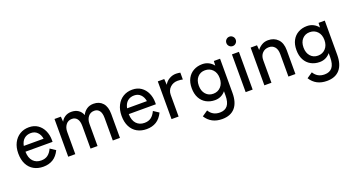

<svg xmlns="http://www.w3.org/2000/svg" viewBox="-56 -1389 4206 2295"><g transform="rotate(-20 2047.5 -241.5)"><path d="M271 11Q203 11 151 -18Q99 -47 70 -103.5Q41 -160 41 -240Q41 -317 70 -373.5Q99 -430 149.5 -461Q200 -492 266 -492Q332 -492 378.5 -459.5Q425 -427 449.5 -373Q474 -319 474 -255V-231H129Q131 -151 169.5 -109.5Q208 -68 272 -68Q323 -68 356.5 -93Q390 -118 413 -168L481 -123Q447 -53 394.5 -21Q342 11 271 11ZM134 -303H386Q378 -355 346 -387Q314 -419 265 -419Q213 -419 179 -389.5Q145 -360 134 -303Z M589 0V-480H670L675 -414Q691 -448 725.5 -470Q760 -492 805 -492Q857 -492 893 -468Q929 -444 945 -400Q963 -440 999.5 -466Q1036 -492 1088 -492Q1161 -492 1204 -444Q1247 -396 1247 -304V0H1156V-286Q1156 -349 1132.5 -379.5Q1109 -410 1068 -410Q1019 -410 990.5 -374Q962 -338 962 -282V0H873V-286Q873 -349 849 -379.5Q825 -410 784 -410Q735 -410 707 -373.5Q679 -337 679 -283V0Z M1585 11Q1517 11 1465 -18Q1413 -47 1384 -103.5Q1355 -160 1355 -240Q1355 -317 1384 -373.5Q1413 -430 1463.5 -461Q1514 -492 1580 -492Q1646 -492 1692.5 -459.5Q1739 -427 1763.5 -373Q1788 -319 1788 -255V-231H1443Q1445 -151 1483.5 -109.5Q1522 -68 1586 -68Q1637 -68 1670.5 -93Q1704 -118 1727 -168L1795 -123Q1761 -53 1708.5 -21Q1656 11 1585 11ZM1448 -303H1700Q1692 -355 1660 -387Q1628 -419 1579 -419Q1527 -419 1493 -389.5Q1459 -360 1448 -303Z M1903 0V-480H1985L1990 -405Q2010 -444 2050.5 -468Q2091 -492 2138 -492Q2154 -492 2168 -490Q2182 -488 2192 -486V-399Q2181 -402 2164 -404Q2147 -406 2127 -406Q2071 -406 2032 -369.5Q1993 -333 1993 -274V0Z M2475 207Q2335 207 2266 97L2338 48Q2383 124 2475 124Q2540 124 2573 82.5Q2606 41 2606 -46V-99Q2582 -69 2547.5 -52Q2513 -35 2471 -35Q2409 -35 2360 -62Q2311 -89 2283.5 -140.5Q2256 -192 2256 -264Q2256 -337 2283.5 -387.5Q2311 -438 2360 -465Q2409 -492 2471 -492Q2515 -492 2551.5 -473.5Q2588 -455 2613 -422L2616 -480H2695V-46Q2695 78 2638.5 142.5Q2582 207 2475 207ZM2477 -114Q2536 -114 2574 -155Q2612 -196 2612 -264Q2612 -332 2574 -372Q2536 -412 2477 -412Q2419 -412 2382.5 -372Q2346 -332 2346 -264Q2346 -196 2382.5 -155Q2419 -114 2477 -114Z M2846 0V-480H2935V0ZM2890 -570Q2865 -570 2847.5 -587.5Q2830 -605 2830 -630Q2830 -655 2847.5 -672.5Q2865 -690 2890 -690Q2914 -690 2931.5 -672.5Q2949 -655 2949 -630Q2949 -605 2931.5 -587.5Q2914 -570 2890 -570Z M3084 0V-480H3165L3170 -418Q3191 -448 3226.5 -470Q3262 -492 3308 -492Q3384 -492 3431.5 -443.5Q3479 -395 3479 -303V0H3390V-284Q3390 -347 3362 -378.5Q3334 -410 3289 -410Q3238 -410 3206 -376.5Q3174 -343 3174 -287V0Z M3807 207Q3667 207 3598 97L3670 48Q3715 124 3807 124Q3872 124 3905 82.5Q3938 41 3938 -46V-99Q3914 -69 3879.5 -52Q3845 -35 3803 -35Q3741 -35 3692 -62Q3643 -89 3615.5 -140.5Q3588 -192 3588 -264Q3588 -337 3615.5 -387.5Q3643 -438 3692 -465Q3741 -492 3803 -492Q3847 -492 3883.5 -473.5Q3920 -455 3945 -422L3948 -480H4027V-46Q4027 78 3970.5 142.5Q3914 207 3807 207ZM3809 -114Q3868 -114 3906 -155Q3944 -196 3944 -264Q3944 -332 3906 -372Q3868 -412 3809 -412Q3751 -412 3714.5 -372Q3678 -332 3678 -264Q3678 -196 3714.5 -155Q3751 -114 3809 -114Z"/></g></svg>

Font: Zen Kaku Gothic Antique Medium
Style: Regular
Weight: 500
Designer: Yoshimichi Ohira
Foundry: Positype
Version: Version 1.002